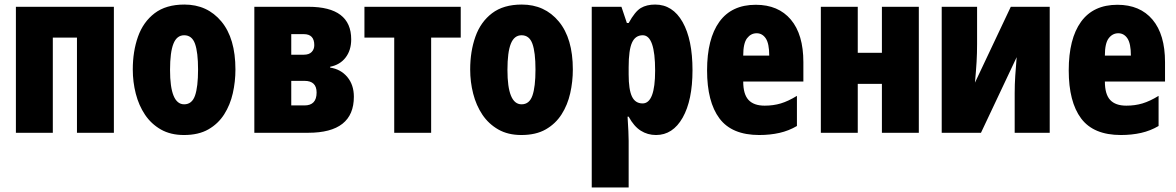

<svg xmlns="http://www.w3.org/2000/svg" viewBox="-20 -583 5162 843"><path d="M480 -553.2V0H317.9V-418H211.9V0H49.8V-553.2Z M1013.7 -277.8Q1013.7 -224.6 1002.2 -173.6Q990.7 -122.6 964.4 -81.1Q938 -39.6 894.8 -14.9Q851.6 9.8 787.6 9.8Q729 9.8 686.5 -14.4Q644 -38.6 616.7 -79.3Q589.4 -120.1 576.2 -171.6Q563 -223.1 563 -277.8Q563 -357.4 585.9 -422.1Q608.9 -486.8 658.9 -524.9Q709 -563 789.6 -563Q890.1 -563 951.9 -488.8Q1013.7 -414.6 1013.7 -277.8ZM726.6 -275.9Q726.6 -125 788.6 -125Q822.8 -125 836.2 -163.1Q849.6 -201.2 849.6 -277.8Q849.6 -353.5 836.2 -390.9Q822.8 -428.2 788.6 -428.2Q756.3 -428.2 741.5 -391.1Q726.6 -354 726.6 -275.9Z M1522 -410.2Q1522 -362.3 1497.3 -330.3Q1472.7 -298.3 1429.7 -290V-286.1Q1476.1 -279.3 1504.9 -244.9Q1533.7 -210.4 1533.7 -158.2Q1533.7 0 1333 0H1096.7V-553.2H1334Q1522 -553.2 1522 -410.2ZM1359.9 -384.8Q1359.9 -433.1 1314 -433.1H1258.8V-342.8H1314Q1336.9 -342.8 1348.4 -354.7Q1359.9 -366.7 1359.9 -384.8ZM1370.1 -176.8Q1370.1 -228 1316.9 -228H1258.8V-120.1H1316.9Q1370.1 -120.1 1370.1 -176.8Z M2002.9 -418H1873V0H1710.9V-418H1580.1V-553.2H2002.9Z M2495.1 -277.8Q2495.1 -224.6 2483.6 -173.6Q2472.2 -122.6 2445.8 -81.1Q2419.4 -39.6 2376.2 -14.9Q2333 9.8 2269 9.8Q2210.4 9.8 2168 -14.4Q2125.5 -38.6 2098.1 -79.3Q2070.8 -120.1 2057.6 -171.6Q2044.4 -223.1 2044.4 -277.8Q2044.4 -357.4 2067.4 -422.1Q2090.3 -486.8 2140.4 -524.9Q2190.4 -563 2271 -563Q2371.6 -563 2433.3 -488.8Q2495.1 -414.6 2495.1 -277.8ZM2208 -275.9Q2208 -125 2270 -125Q2304.2 -125 2317.6 -163.1Q2331.1 -201.2 2331.1 -277.8Q2331.1 -353.5 2317.6 -390.9Q2304.2 -428.2 2270 -428.2Q2237.8 -428.2 2222.9 -391.1Q2208 -354 2208 -275.9Z M2856.4 -563Q2933.6 -563 2977.1 -486.1Q3020.5 -409.2 3020.5 -274.9Q3020.5 -142.6 2977.3 -66.4Q2934.1 9.8 2860.4 9.8Q2823.2 9.8 2793.2 -9.3Q2763.2 -28.3 2740.2 -70.8H2735.4Q2737.8 -33.7 2739 -7.1Q2740.2 19.5 2740.2 35.2V240.2H2578.1V-553.2H2708.5L2732.4 -481.9H2740.2Q2768.1 -532.7 2793.7 -547.9Q2819.3 -563 2856.4 -563ZM2802.2 -428.2Q2769.5 -428.2 2754.9 -395.8Q2740.2 -363.3 2740.2 -288.1V-255.9Q2740.2 -189.9 2754.6 -159.4Q2769 -128.9 2801.3 -128.9Q2856.4 -128.9 2856.4 -272.9Q2856.4 -428.2 2802.2 -428.2Z M3298.3 -562Q3397.5 -562 3452.4 -496.8Q3507.3 -431.6 3507.3 -310.1V-225.1H3243.2Q3243.2 -169.4 3266.4 -144.3Q3289.6 -119.1 3337.4 -119.1Q3375.5 -119.1 3408.2 -128.9Q3440.9 -138.7 3479 -162.1V-29.8Q3443.4 -8.8 3402.3 0.5Q3361.3 9.8 3313.5 9.8Q3193.4 9.8 3138.9 -63Q3084.5 -135.7 3084.5 -273.9Q3084.5 -412.6 3138.4 -487.3Q3192.4 -562 3298.3 -562ZM3302.2 -437Q3276.9 -437 3260 -415Q3243.2 -393.1 3243.2 -338.9H3357.4Q3357.4 -391.6 3342.3 -414.3Q3327.1 -437 3302.2 -437Z M3746.1 -553.2V-351.1H3852.1V-553.2H4014.2V0H3852.1V-214.8H3746.1V0H3584V-553.2Z M4270 -553.2V-390.1Q4270 -348.6 4267.8 -311.3Q4265.6 -273.9 4260.7 -220.2L4418 -553.2H4588.9V0H4435.1V-173.8Q4435.1 -212.9 4437.7 -251.7Q4440.4 -290.5 4443.8 -332L4287.1 0H4114.7V-553.2Z M4886.2 -562Q4985.4 -562 5040.3 -496.8Q5095.2 -431.6 5095.2 -310.1V-225.1H4831.1Q4831.1 -169.4 4854.2 -144.3Q4877.4 -119.1 4925.3 -119.1Q4963.4 -119.1 4996.1 -128.9Q5028.8 -138.7 5066.9 -162.1V-29.8Q5031.2 -8.8 4990.2 0.5Q4949.2 9.8 4901.4 9.8Q4781.2 9.8 4726.8 -63Q4672.4 -135.7 4672.4 -273.9Q4672.4 -412.6 4726.3 -487.3Q4780.3 -562 4886.2 -562ZM4890.1 -437Q4864.7 -437 4847.9 -415Q4831.1 -393.1 4831.1 -338.9H4945.3Q4945.3 -391.6 4930.2 -414.3Q4915 -437 4890.1 -437Z"/></svg>

Font: Open Sans Condensed ExtraBold
Style: Regular
Weight: 800
Width: 3
Designer: Monotype Design Team
Foundry: Monotype Imaging Inc.
Version: Version 3.000; ttfautohint (v1.8.4)